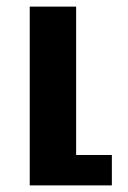

<svg xmlns="http://www.w3.org/2000/svg" viewBox="-20 -560 388 580"><path d="M210 -540V-91.8H317.9V0H69.8V-540Z"/></svg>

Font: Miedinger*
Style: Bold
Weight: 700
Version: Version 001.000